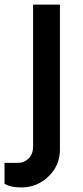

<svg xmlns="http://www.w3.org/2000/svg" viewBox="-61 -520 365 840"><path d="M32.5 300Q-16.2 300 -41.2 283.8V192.5H17.5Q45 192.5 64.4 173.1Q83.8 153.8 83.8 121.2V-500H201.2V135Q201.2 203.8 151.2 251.9Q101.2 300 32.5 300Z"/></svg>

Font: Now Alt Medium
Style: Regular
Weight: 500
Designer: Alfredo Marco Pradil
Foundry: Alfredo Marco Pradil
Version: Version 1.002;PS 001.002;hotconv 1.0.88;makeotf.lib2.5.64775